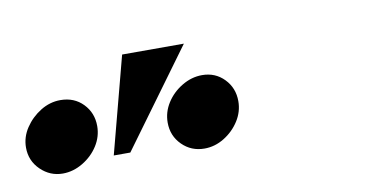

<svg xmlns="http://www.w3.org/2000/svg" viewBox="-60 -831 696 343"><g transform="rotate(-10 288.0 -659.5)"><path d="M32 -564Q9 -564 -8 -580.5Q-25 -597 -25 -621Q-25 -640 -14 -656.5Q-3 -673 14 -683.5Q31 -694 50 -694Q75 -694 91 -677.5Q107 -661 107 -637Q107 -618 96.5 -601.5Q86 -585 68.5 -574.5Q51 -564 32 -564ZM289 -564Q265 -564 248.5 -580.5Q232 -597 232 -621Q232 -640 242.5 -656.5Q253 -673 270.5 -683.5Q288 -694 307 -694Q331 -694 347 -677.5Q363 -661 363 -637Q363 -618 352.5 -601.5Q342 -585 325 -574.5Q308 -564 289 -564ZM285 -755 157 -580H127L173 -755Z"/></g></svg>

Font: Brygada 1918 SemiBold
Style: Italic
Weight: 600
Italic angle: -8°
Designer: Mateusz Machalski | Borys Kosmynka | Przemek Hoffer
Foundry: NIEPODLEGLA 2018
Version: Version 3.006